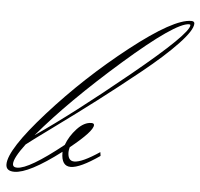

<svg xmlns="http://www.w3.org/2000/svg" viewBox="-96 -639 739 708"><g transform="rotate(5 273.5 -284.5)"><path d="M577 -577Q527 -577 343 -416Q159 -255 45 -120Q178 -211 380 -376.5Q582 -542 582 -574Q582 -577 577 -577ZM-9 5Q35 5 159 -94Q171 -127 197 -155Q223 -183 250 -183Q260 -183 260 -176Q260 -153 178 -87Q175 -76 175 -69Q175 -36 199 -36Q228 -36 292 -79L294 -65Q222 -15 187.5 -15Q153 -15 153 -65V-68Q36 21 -18 21Q-49 21 -49 -4Q-49 -59 79.5 -202.5Q208 -346 363.5 -468Q519 -590 584 -590Q596 -590 596 -581Q596 -557 547.5 -505.5Q499 -454 417 -388Q335 -322 264 -268Q193 -214 110 -153.5Q27 -93 15 -83Q-25 -30 -25 -8Q-25 5 -9 5Z"/></g></svg>

Font: Monsieur La Doulaise
Style: Regular
Weight: 400
Designer: Alejandro Paul
Foundry: Alejandro Paul
Version: Version 1.000